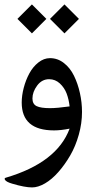

<svg xmlns="http://www.w3.org/2000/svg" viewBox="-20 -569 434 855"><path d="M267.1 -549.3 331.5 -484.9 267.1 -420.4 202.6 -484.9ZM122.1 -549.3 186.5 -484.9 122.1 -420.4 57.6 -484.9ZM202.6 -310.1Q236.8 -310.1 264.6 -288.3Q292.5 -266.6 309.6 -231.4Q326.7 -196.3 335.9 -154.5Q345.2 -112.8 345.2 -70.3Q345.2 -20 330.8 31.2Q316.4 82.5 292.5 123.5Q268.6 164.6 239.7 197.3Q210.9 230 180.2 247.8Q149.4 265.6 123 265.6Q90.3 265.6 34.7 249Q7.3 241.2 2 231.4Q-2 224.1 6.3 222.2Q233.4 155.3 290 3.9Q251 11.7 220.7 11.7Q76.7 11.7 76.7 -112.3Q76.7 -143.6 85.7 -178Q94.7 -212.4 110.6 -241.9Q126.5 -271.5 150.9 -290.8Q175.3 -310.1 202.6 -310.1ZM124.5 -130.4Q124.5 -105.5 143.1 -96.4Q161.6 -87.4 202.6 -87.4Q234.4 -87.4 290 -95.2Q286.6 -126 276.9 -152.1Q267.1 -178.2 246.6 -197.3Q226.1 -216.3 198.7 -216.3Q166.5 -216.3 145.5 -188Q124.5 -159.7 124.5 -130.4Z"/></svg>

Font: Parastoo FD
Style: FD
Weight: 400
Foundry: Saber Rastikerdar (saber.rastikerdar@gmail.com)
Version: Version 2.0.1